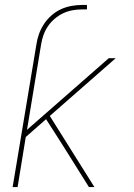

<svg xmlns="http://www.w3.org/2000/svg" viewBox="-20 -755 540 775"><path d="M31 0 127 -576Q130 -597 137.5 -618Q145 -639 157.5 -658Q170 -677 187.5 -692.5Q205 -708 225.5 -717.5Q246 -727 268 -731Q290 -735 311 -735H331V-717H311Q292 -717 272.5 -713.5Q253 -710 235 -701.5Q217 -693 201 -679.5Q185 -666 173.5 -649Q162 -632 155.5 -613.5Q149 -595 146 -576L89 -231L419 -520H447L181 -287L361 0H339L233 -169L166 -274L84 -202L51 0Z"/></svg>

Font: Iosevka SS04 Thin
Style: Italic
Weight: 100
Italic angle: -9°
Monospace: yes
Designer: Belleve Invis
Foundry: Belleve Invis
Version: Version 19.0.0; ttfautohint (v1.8.4)